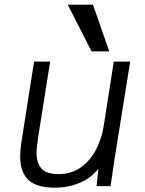

<svg xmlns="http://www.w3.org/2000/svg" viewBox="-20 -822 640 848"><path d="M69 -130Q69 -160 74 -190.5L130.5 -550H201.5L150 -225.5Q141.5 -172.5 141.5 -147Q141.5 -102 163.2 -77.5Q185 -53 239.5 -53Q296 -53 338 -83.5Q380 -114 404.5 -161.8Q429 -209.5 437.5 -262.5L482.5 -550H555L485.5 -116.5L470 -12L468.5 0H406.5L414.5 -76Q379.5 -33.5 329.2 -13.2Q279 7 224 7Q141 7 105 -27.8Q69 -62.5 69 -130ZM279 -801.5H390.5L462.5 -595H384.5Z"/></svg>

Font: JuliaMono Light
Style: Italic
Weight: 300
Italic angle: -9°
Monospace: yes
Designer: cormullion
Foundry: corm
Version: Version 0.054; ttfautohint (v1.8.4)